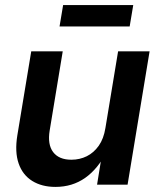

<svg xmlns="http://www.w3.org/2000/svg" viewBox="-20 -733 630 762"><path d="M200.2 8.8Q146 8.8 107.9 -14.9Q69.8 -38.6 54 -84.2Q38.1 -129.9 48.8 -195.8L104 -529.3H229L177.2 -215.3Q168 -159.7 190.9 -129.4Q213.9 -99.1 263.2 -99.1Q296.4 -99.1 324.5 -113Q352.5 -127 372.1 -154.8Q391.6 -182.6 398.4 -225.1L448.7 -529.3H573.7L486.3 0H365.2L386.7 -132.8H404.3Q369.1 -63 318.1 -27.1Q267.1 8.8 200.2 8.8ZM508.8 -712.9 494.6 -627.9H216.3L230.5 -712.9Z"/></svg>

Font: Inter 24pt SemiBold
Style: Italic
Weight: 600
Italic angle: -9.3988°
Designer: Rasmus Andersson
Foundry: rsms
Version: Version 4.001;git-66647c0bb